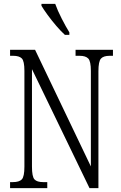

<svg xmlns="http://www.w3.org/2000/svg" viewBox="-20 -971 626 991"><path d="M32 0V-31H46Q79 -31 92.5 -45Q106 -59 106 -111V-605Q106 -656 92.5 -669.5Q79 -683 48 -683H32V-714H161L449 -112V-605Q449 -655 435.5 -669Q422 -683 391 -683H370V-714H563V-683H546Q514 -683 501 -668.5Q488 -654 488 -603V0H442L145 -614V-111Q145 -59 158 -45Q171 -31 203 -31H224V0ZM315 -791Q295 -809 270.5 -837.5Q246 -866 225 -895Q204 -924 194 -941V-951H265Q277 -917 298.5 -875Q320 -833 338 -804V-791Z"/></svg>

Font: Noto Serif ExtraCondensed Light
Style: Regular
Weight: 300
Width: 2
Designer: Monotype Design Team
Foundry: Monotype Imaging Inc.
Version: Version 2.014; ttfautohint (v1.8.4.7-5d5b)